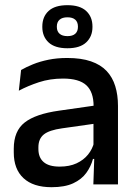

<svg xmlns="http://www.w3.org/2000/svg" viewBox="-20 -730 541 760"><path d="M349.5 0 353.5 -116 350 -131V-285L350.5 -309.5Q350.5 -366 321.8 -392.5Q293 -419 229.5 -419Q178 -419 134 -404.5Q90 -390 54.5 -371L63.5 -453Q83.5 -464.5 110.5 -475.5Q137.5 -486.5 171.5 -493.5Q205.5 -500.5 246 -500.5Q301.5 -500.5 340 -487.2Q378.5 -474 402 -449Q425.5 -424 436.2 -389Q447 -354 447 -311V0ZM184 11Q111.5 11 73 -24.8Q34.5 -60.5 34.5 -126.5V-141.5Q34.5 -211.5 77.8 -245.2Q121 -279 214 -292L361 -313L366.5 -242L225.5 -222Q175 -215 153.5 -197.8Q132 -180.5 132 -147V-140Q132 -106.5 152.8 -88.5Q173.5 -70.5 216 -70.5Q255 -70.5 283 -83.5Q311 -96.5 328.5 -118.2Q346 -140 352.5 -166.5L366 -101H348Q340 -71 321.5 -45.5Q303 -20 269.8 -4.5Q236.5 11 184 11ZM147.5 -623V-625Q147.5 -663.5 172.2 -686.5Q197 -709.5 247 -709.5Q296.5 -709.5 321.2 -686.5Q346 -663.5 346 -625V-623Q346 -585.5 321.2 -562.2Q296.5 -539 247 -539Q197 -539 172.2 -562.2Q147.5 -585.5 147.5 -623ZM205 -623.5Q205 -606 215.8 -596.5Q226.5 -587 247 -587Q267.5 -587 278 -596.5Q288.5 -606 288.5 -623.5V-625Q288.5 -642.5 278 -652Q267.5 -661.5 247 -661.5Q226.5 -661.5 215.8 -652Q205 -642.5 205 -625Z"/></svg>

Font: Anek Bangla Medium Medium
Style: Regular
Weight: 500
Version: Version 1.003